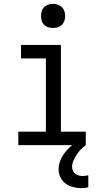

<svg xmlns="http://www.w3.org/2000/svg" viewBox="-20 -753 540 996"><path d="M75 0V-70H218V-450H89V-520H296V-70H425V0ZM255 -608Q242 -608 230 -611.5Q218 -615 209 -624Q200 -633 196.5 -645Q193 -657 193 -670Q193 -683 196.5 -695Q200 -707 209 -716Q218 -725 230 -729Q242 -733 255 -733Q268 -733 280 -729Q292 -725 301 -716Q310 -707 314 -695Q318 -683 318 -670Q318 -657 314 -645Q310 -633 301 -624Q292 -615 280 -611.5Q268 -608 255 -608ZM403 223Q381 223 359.5 217.5Q338 212 320.5 199.5Q303 187 293.5 167Q284 147 284 126Q284 97 297 70.5Q310 44 329.5 23Q349 2 373.5 -13.5Q398 -29 425 -40V0Q411 10 399 22.5Q387 35 377.5 49.5Q368 64 361 80.5Q354 97 354 114Q354 124 358.5 133.5Q363 143 371 149Q379 155 389 157.5Q399 160 409 160Q416 160 423.5 159Q431 158 438 156V219Q429 221 420 222Q411 223 403 223Z"/></svg>

Font: Iosevka Fixed
Style: Regular
Weight: 400
Monospace: yes
Designer: Belleve Invis
Foundry: Belleve Invis
Version: Version 33.2.4